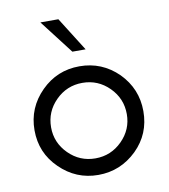

<svg xmlns="http://www.w3.org/2000/svg" viewBox="-77 -726 704 799"><g transform="rotate(-10 275.0 -326.5)"><path d="M388 -335Q341 -382 275 -382Q209 -382 162 -335Q115 -288 115 -222Q115 -157 162 -110Q209 -63 275 -63Q341 -63 388 -110Q435 -157 435 -222Q435 -288 388 -335ZM438 -60Q369 7 275 7Q181 7 113 -60Q45 -126 45 -222Q45 -317 113 -385Q180 -452 275 -452Q370 -452 438 -385Q505 -317 505 -222Q505 -126 438 -60ZM257 -517 147 -660H223L313 -517Z"/></g></svg>

Font: Glacial Indifference
Style: Regular
Weight: 400
Designer: Alfredo Marco Pradil
Version: Version 1.00